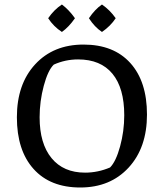

<svg xmlns="http://www.w3.org/2000/svg" viewBox="-20 -818 728 853"><path d="M336.5 15Q203 15 129 -67.5Q55 -150 55 -297Q55 -444 136 -532Q217 -620 351 -620Q485 -620 559 -538Q633 -456 633 -309Q633 -162 551.5 -73.5Q470 15 336.5 15ZM156 -297Q156 -180 209 -115.5Q262 -51 358 -51Q415 -51 469 -74Q495 -100 513.5 -167.5Q532 -235 532 -306Q532 -427 479.5 -490.5Q427 -554 327 -554Q270 -554 219 -531Q193 -506 174.5 -437Q156 -368 156 -297ZM194 -737Q220 -775 255 -798Q286 -775 313 -737Q286 -698 255 -676Q218 -700 194 -737ZM375 -737Q402 -777 433 -798Q469 -773 494 -737Q471 -702 433 -676Q400 -698 375 -737Z"/></svg>

Font: Galdeano
Style: Regular
Weight: 400
Designer: Dario Manuel Muhafara
Foundry: Dario Manuel Muhafara
Version: Version 1.001